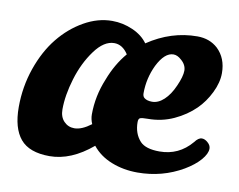

<svg xmlns="http://www.w3.org/2000/svg" viewBox="-60 -549 798 641"><g transform="rotate(10 339.0 -229.0)"><path d="M561 -469.7Q602.5 -469.7 630.4 -444.3Q662.6 -413.6 662.6 -362.8Q662.6 -331.1 645.5 -296.1Q628.4 -261.2 603 -236.3Q573.7 -207.5 533 -188.7Q492.2 -169.9 445.3 -169.9Q425.3 -169.9 419.4 -167.2Q413.6 -164.6 413.6 -153.3Q413.6 -114.3 436.5 -89.4Q455.6 -69.3 502.4 -69.3Q567.9 -69.3 610.8 -120.1Q623 -136.7 634.8 -136.7Q645 -136.7 654.8 -127.9Q665.5 -118.7 665.5 -107.4Q665.5 -90.3 647 -68.8Q628.4 -47.4 596.2 -28.3Q525.9 12.7 441.9 12.7Q394.5 12.7 353.8 -3.4Q313 -19.5 288.1 -50.8Q216.3 9.8 143.6 9.8Q74.7 9.8 44.4 -26.4Q14.2 -62.5 14.2 -133.8Q14.2 -202.6 36.1 -265.9Q58.1 -329.1 94 -373.5Q129.9 -418 176.8 -444.6Q223.6 -471.2 272 -471.2Q308.1 -471.2 341.6 -456.5Q375 -441.9 393.1 -416.5Q472.2 -469.7 561 -469.7ZM291.5 -399.4Q256.8 -399.4 225.3 -356.4Q193.8 -313.5 176.5 -256.3Q159.2 -199.2 159.2 -151.4Q159.2 -126 173.6 -111.1Q188 -96.2 209 -96.2Q233.9 -96.2 265.6 -120.1Q258.8 -136.2 258.8 -151.9Q258.8 -214.4 283.7 -274.4Q304.7 -329.6 338.9 -369.6Q319.8 -399.4 291.5 -399.4ZM422.9 -235.8Q432.1 -228.5 449.2 -228.5Q470.2 -228.5 489.5 -246.6Q508.8 -264.6 522.5 -295.9Q537.6 -329.6 537.6 -349.1Q537.6 -369.1 519.5 -384.3Q506.3 -396.5 492.7 -396.5Q462.9 -396.5 438.5 -348.1Q416.5 -302.2 416.5 -251.5Q416.5 -240.7 422.9 -235.8Z"/></g></svg>

Font: Cooper*
Style: Bold Italic
Weight: 700
Italic angle: -7°
Designer: Owen Earl
Foundry: indestructible type*
Version: Version 0.001